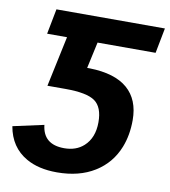

<svg xmlns="http://www.w3.org/2000/svg" viewBox="-79 -756 741 835"><g transform="rotate(10 291.0 -339.0)"><path d="M103 -688H582L560.5 -576.7H304.2L278.8 -460.4H290.5Q401.4 -458 457.3 -409.7Q513.2 -361.3 513.2 -271Q513.2 -204.1 491.7 -149.9Q461.9 -74.7 393.8 -32.5Q325.7 9.8 227.5 9.8Q146 9.8 91.8 -21.5Q18.1 -63.5 2.4 -154.3L138.7 -184.1Q147.9 -99.1 240.7 -99.1Q293.5 -99.1 326.7 -129.4Q368.2 -167 368.2 -236.3Q368.2 -302.7 332.3 -328.4Q296.4 -354 202.1 -354H122.1L169.4 -576.7H81.5Z"/></g></svg>

Font: Arimo
Style: Bold Italic
Weight: 700
Italic angle: -12°
Designer: Steve Matteson
Foundry: Monotype Imaging Inc.
Version: Version 1.33